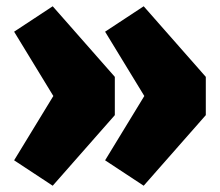

<svg xmlns="http://www.w3.org/2000/svg" viewBox="-20 -589 701 612"><path d="M148 3 25 -78 150 -283 25 -488 148 -569 346 -344V-222ZM438 3 315 -78 440 -283 315 -488 438 -569 636 -344V-222Z"/></svg>

Font: Trujillo Black
Style: Regular
Weight: 900
Designer: Fira Sans original fonts by bBox Type GmbH, Carrois Corporate GbR, & Edenspiekermann AG / Changes by Cristiano Sobral
Foundry: Fira Sans original fonts by bBox Type GmbH, Carrois Corporate GbR, & Edenspiekermann AG / Changes by Cristiano Sobral
Version: Version 4.301;July 28, 2020;FontCreator 13.0.0.2655 64-bit